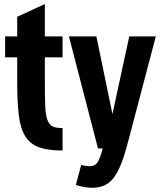

<svg xmlns="http://www.w3.org/2000/svg" viewBox="-20 -720 776 931"><path d="M4.8 -543.4V-442H63.4V-321.8Q63.4 -224.4 71.2 -160.7Q79 -97 102.7 -59Q126.4 -21 169.6 -5.6Q212.8 9.8 283.4 9.8V-98.8Q252.8 -98.8 235.6 -106.8Q218.4 -114.8 209.8 -138.9Q201.2 -163 199.3 -206.5Q197.4 -250 197.4 -321V-442H283.4V-543.4H197.4V-700.4L63.4 -638.6V-543.4Z M455.2 0H478Q467.2 43.4 454.3 64.7Q441.4 86 415.2 86Q407 86 394.8 84.3Q382.6 82.6 373.8 79.8L347.6 177Q371.6 184.4 391.2 187.5Q410.8 190.6 428.4 190.6Q494.8 190.6 531.6 141.8Q568.4 93 598 -21.4L735.6 -543.4H606.8L525.2 -166.8L447.4 -543.4H314.2Z"/></svg>

Font: Secuela Light
Style: Regular
Weight: 300
Designer: Fernando Haro
Foundry: deFharo
Version: Version 1.708